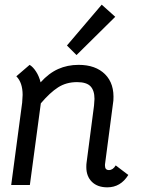

<svg xmlns="http://www.w3.org/2000/svg" viewBox="-20 -792 645 823"><path d="M530 -42Q497 11 440 11Q398 11 374 -12.5Q350 -36 350 -76Q350 -88 351 -94L383 -339Q385 -359 385 -368Q385 -404 368 -422Q351 -440 310 -440Q264 -440 229 -417.5Q194 -395 155 -349L108 1H28L75 -352Q77 -376 77 -385Q77 -438 50 -465L107 -514Q122 -505 135 -484.5Q148 -464 154 -439Q189 -478 229 -496Q269 -514 317 -514Q390 -514 430.5 -473.5Q471 -433 466 -361L430 -87V-82Q430 -63 447 -63Q464 -63 476 -83ZM267 -597 416 -772 474 -720 308 -556Z"/></svg>

Font: Bellota
Style: Bold Italic
Weight: 700
Italic angle: -7.5°
Designer: Kemie Guaida
Foundry: Kemie Guaida
Version: Version 4.001